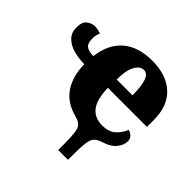

<svg xmlns="http://www.w3.org/2000/svg" viewBox="-187 -734 1126 1126"><g transform="rotate(45 376.0 -170.5)"><path d="M443 210Q443 147 441.5 108.5Q440 70 434 48Q428 26 413.5 15.5Q399 5 373 -2Q285 -25 241 -89.5Q197 -154 195 -254Q145 -255 103 -267Q61 -279 35.5 -305.5Q10 -332 10 -374Q10 -421 33.5 -438.5Q57 -456 82 -456Q93 -456 109.5 -453Q126 -450 133 -445Q122 -425 122 -393Q122 -354 140.5 -340Q159 -326 199 -325Q213 -437 281 -494Q349 -551 462 -551Q580 -551 647.5 -489.5Q715 -428 715 -309V-254H391Q393 -160 426.5 -117Q460 -74 524 -74Q575 -74 605.5 -100Q636 -126 652 -166Q671 -161 683.5 -148Q696 -135 696 -115Q696 -84 671.5 -53Q647 -22 592 -5Q567 3 553 14.5Q539 26 533 48Q527 70 525.5 108.5Q524 147 524 210ZM524 -325Q524 -399 510.5 -438.5Q497 -478 467 -478Q435 -478 414 -439Q393 -400 393 -325Z"/></g></svg>

Font: Noto Serif Black
Style: Regular
Weight: 900
Designer: Monotype Design Team
Foundry: Monotype Imaging Inc.
Version: Version 2.014; ttfautohint (v1.8.4.7-5d5b)